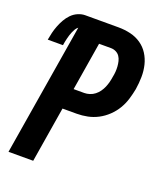

<svg xmlns="http://www.w3.org/2000/svg" viewBox="-136 -824 772 913"><g transform="rotate(20 250.0 -367.5)"><path d="M16 0 126 -668Q118 -662 113 -653.5Q108 -645 104.5 -636.5Q101 -628 98 -619Q95 -610 93 -601Q91 -592 89 -583Q87 -574 86 -565H9Q12 -583 16.5 -601.5Q21 -620 28 -638Q35 -656 44.5 -673Q54 -690 68 -704.5Q82 -719 100.5 -727Q119 -735 137 -735H305Q337 -735 366.5 -728Q396 -721 420 -704.5Q444 -688 459.5 -663.5Q475 -639 482 -610Q489 -581 488.5 -550Q488 -519 483 -487Q478 -461 470 -434.5Q462 -408 447.5 -383.5Q433 -359 411.5 -338.5Q390 -318 365 -305Q340 -292 313 -286.5Q286 -281 259 -281H187L141 0ZM205 -386H259Q272 -386 286 -390.5Q300 -395 311.5 -404Q323 -413 331.5 -425Q340 -437 345.5 -450Q351 -463 354.5 -476.5Q358 -490 360 -504Q363 -518 364 -531.5Q365 -545 364 -558.5Q363 -572 360 -584.5Q357 -597 350 -607.5Q343 -618 331 -624Q319 -630 305 -630H245Z"/></g></svg>

Font: Iosevka SS04 Extrabold
Style: Italic
Weight: 800
Italic angle: -9°
Monospace: yes
Designer: Belleve Invis
Foundry: Belleve Invis
Version: Version 19.0.0; ttfautohint (v1.8.4)